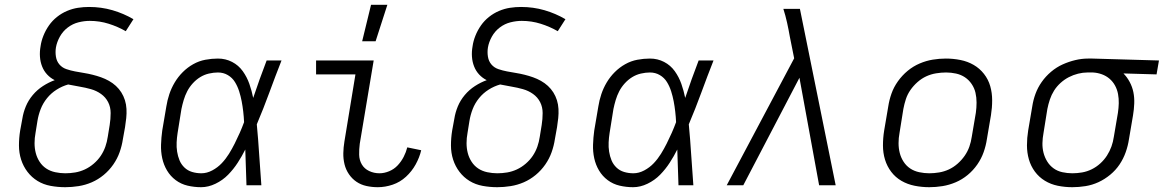

<svg xmlns="http://www.w3.org/2000/svg" viewBox="-20 -772 4849 800"><path d="M252 8Q221 8 191 2.5Q161 -3 136.5 -18Q112 -33 94.5 -56Q77 -79 68 -107Q59 -135 59 -166Q59 -197 64 -228L73 -277Q77 -303 87.5 -328.5Q98 -354 116.5 -376Q135 -398 159 -413.5Q183 -429 208 -438Q190 -447 176.5 -461.5Q163 -476 155.5 -495Q148 -514 146.5 -535.5Q145 -557 149 -579Q152 -601 161 -623.5Q170 -646 184 -666Q198 -686 217.5 -701.5Q237 -717 259.5 -726.5Q282 -736 305 -739.5Q328 -743 351 -743Q402 -743 448.5 -729.5Q495 -716 536 -692L504 -642Q471 -661 433 -673Q395 -685 354 -685Q331 -685 307 -679Q283 -673 262.5 -657.5Q242 -642 229.5 -619.5Q217 -597 213 -574Q210 -555 213 -536Q216 -517 227.5 -503.5Q239 -490 256.5 -484Q274 -478 292.5 -474.5Q311 -471 329.5 -468Q348 -465 366 -460.5Q384 -456 401 -450Q418 -444 434 -435Q450 -426 463 -414Q476 -402 485.5 -387Q495 -372 500.5 -354.5Q506 -337 507 -318Q508 -299 506 -280Q504 -261 501 -242L492 -192Q488 -165 478.5 -138Q469 -111 452 -86.5Q435 -62 412 -43Q389 -24 362.5 -12.5Q336 -1 307.5 3.5Q279 8 252 8ZM252 -50Q273 -50 293.5 -53.5Q314 -57 333.5 -66Q353 -75 370.5 -90Q388 -105 400 -123Q412 -141 419 -161Q426 -181 429 -202L437 -251Q441 -276 441 -301Q441 -326 430.5 -346.5Q420 -367 401 -380.5Q382 -394 359 -400.5Q336 -407 312 -411Q288 -415 264 -420Q239 -413 216 -398.5Q193 -384 176 -363Q159 -342 149.5 -317.5Q140 -293 136 -268L128 -218Q124 -197 124 -175.5Q124 -154 129 -134.5Q134 -115 145 -98Q156 -81 172.5 -70Q189 -59 210 -54.5Q231 -50 252 -50Z M818 8Q789 8 761.5 1.5Q734 -5 712 -21.5Q690 -38 676 -61.5Q662 -85 656 -112.5Q650 -140 651 -169.5Q652 -199 656 -228L673 -328Q677 -354 685.5 -379.5Q694 -405 708 -428.5Q722 -452 741.5 -471.5Q761 -491 785 -504.5Q809 -518 835.5 -523Q862 -528 888 -528Q920 -528 947 -514Q974 -500 991.5 -475.5Q1009 -451 1019 -422.5Q1029 -394 1035 -364Q1048 -403 1062 -442Q1076 -481 1091 -520H1153Q1127 -454 1102.5 -387Q1078 -320 1050 -254Q1056 -191 1060 -127Q1064 -63 1069 0H1007Q1006 -37 1004.5 -74.5Q1003 -112 1002 -149Q988 -121 970.5 -94Q953 -67 930.5 -44Q908 -21 878 -6.5Q848 8 818 8ZM819 -50Q842 -50 864.5 -62Q887 -74 904 -92Q921 -110 934 -131Q947 -152 958 -174Q969 -196 979 -218.5Q989 -241 997 -263Q996 -285 993.5 -307Q991 -329 987 -350Q983 -371 976.5 -391.5Q970 -412 959 -430Q948 -448 929.5 -459Q911 -470 888 -470Q870 -470 850.5 -465.5Q831 -461 814 -450.5Q797 -440 783 -424.5Q769 -409 760 -391.5Q751 -374 745.5 -355.5Q740 -337 736 -318L720 -218Q717 -199 716 -179Q715 -159 718 -140Q721 -121 728 -104Q735 -87 748.5 -74Q762 -61 780.5 -55.5Q799 -50 819 -50Z M1554 8Q1530 8 1507 3Q1484 -2 1465.5 -14.5Q1447 -27 1434 -46Q1421 -65 1415.5 -87.5Q1410 -110 1410.5 -134Q1411 -158 1415 -182L1461 -462H1297V-520H1537L1479 -173Q1476 -150 1476.5 -127.5Q1477 -105 1487.5 -87Q1498 -69 1518 -59.5Q1538 -50 1561 -50Q1581 -50 1601.5 -58.5Q1622 -67 1637 -83Q1652 -99 1662 -118.5Q1672 -138 1677 -158L1735 -146Q1728 -116 1712 -87Q1696 -58 1671.5 -35.5Q1647 -13 1616 -2.5Q1585 8 1554 8ZM1489 -600 1526 -752H1594L1545 -600Z M2052 8Q2021 8 1991 2.5Q1961 -3 1936.5 -18Q1912 -33 1894.5 -56Q1877 -79 1868 -107Q1859 -135 1859 -166Q1859 -197 1864 -228L1873 -277Q1877 -303 1887.5 -328.5Q1898 -354 1916.5 -376Q1935 -398 1959 -413.5Q1983 -429 2008 -438Q1990 -447 1976.5 -461.5Q1963 -476 1955.5 -495Q1948 -514 1946.5 -535.5Q1945 -557 1949 -579Q1952 -601 1961 -623.5Q1970 -646 1984 -666Q1998 -686 2017.5 -701.5Q2037 -717 2059.5 -726.5Q2082 -736 2105 -739.5Q2128 -743 2151 -743Q2202 -743 2248.5 -729.5Q2295 -716 2336 -692L2304 -642Q2271 -661 2233 -673Q2195 -685 2154 -685Q2131 -685 2107 -679Q2083 -673 2062.5 -657.5Q2042 -642 2029.5 -619.5Q2017 -597 2013 -574Q2010 -555 2013 -536Q2016 -517 2027.5 -503.5Q2039 -490 2056.5 -484Q2074 -478 2092.5 -474.5Q2111 -471 2129.5 -468Q2148 -465 2166 -460.5Q2184 -456 2201 -450Q2218 -444 2234 -435Q2250 -426 2263 -414Q2276 -402 2285.5 -387Q2295 -372 2300.5 -354.5Q2306 -337 2307 -318Q2308 -299 2306 -280Q2304 -261 2301 -242L2292 -192Q2288 -165 2278.5 -138Q2269 -111 2252 -86.5Q2235 -62 2212 -43Q2189 -24 2162.5 -12.5Q2136 -1 2107.5 3.5Q2079 8 2052 8ZM2052 -50Q2073 -50 2093.5 -53.5Q2114 -57 2133.5 -66Q2153 -75 2170.5 -90Q2188 -105 2200 -123Q2212 -141 2219 -161Q2226 -181 2229 -202L2237 -251Q2241 -276 2241 -301Q2241 -326 2230.5 -346.5Q2220 -367 2201 -380.5Q2182 -394 2159 -400.5Q2136 -407 2112 -411Q2088 -415 2064 -420Q2039 -413 2016 -398.5Q1993 -384 1976 -363Q1959 -342 1949.5 -317.5Q1940 -293 1936 -268L1928 -218Q1924 -197 1924 -175.5Q1924 -154 1929 -134.5Q1934 -115 1945 -98Q1956 -81 1972.5 -70Q1989 -59 2010 -54.5Q2031 -50 2052 -50Z M2618 8Q2589 8 2561.5 1.5Q2534 -5 2512 -21.5Q2490 -38 2476 -61.5Q2462 -85 2456 -112.5Q2450 -140 2451 -169.5Q2452 -199 2456 -228L2473 -328Q2477 -354 2485.5 -379.5Q2494 -405 2508 -428.5Q2522 -452 2541.5 -471.5Q2561 -491 2585 -504.5Q2609 -518 2635.5 -523Q2662 -528 2688 -528Q2720 -528 2747 -514Q2774 -500 2791.5 -475.5Q2809 -451 2819 -422.5Q2829 -394 2835 -364Q2848 -403 2862 -442Q2876 -481 2891 -520H2953Q2927 -454 2902.5 -387Q2878 -320 2850 -254Q2856 -191 2860 -127Q2864 -63 2869 0H2807Q2806 -37 2804.5 -74.5Q2803 -112 2802 -149Q2788 -121 2770.5 -94Q2753 -67 2730.5 -44Q2708 -21 2678 -6.5Q2648 8 2618 8ZM2619 -50Q2642 -50 2664.5 -62Q2687 -74 2704 -92Q2721 -110 2734 -131Q2747 -152 2758 -174Q2769 -196 2779 -218.5Q2789 -241 2797 -263Q2796 -285 2793.5 -307Q2791 -329 2787 -350Q2783 -371 2776.5 -391.5Q2770 -412 2759 -430Q2748 -448 2729.5 -459Q2711 -470 2688 -470Q2670 -470 2650.5 -465.5Q2631 -461 2614 -450.5Q2597 -440 2583 -424.5Q2569 -409 2560 -391.5Q2551 -374 2545.5 -355.5Q2540 -337 2536 -318L2520 -218Q2517 -199 2516 -179Q2515 -159 2518 -140Q2521 -121 2528 -104Q2535 -87 2548.5 -74Q2562 -61 2580.5 -55.5Q2599 -50 2619 -50Z M3008 0 3289 -529 3271 -619Q3266 -648 3259.5 -677.5Q3253 -707 3244 -735H3313L3462 0H3393L3311 -448L3077 0Z M3852 8Q3821 8 3791 2Q3761 -4 3736 -18.5Q3711 -33 3693.5 -56Q3676 -79 3667.5 -107Q3659 -135 3659 -166Q3659 -197 3664 -228L3681 -328Q3685 -355 3694.5 -382Q3704 -409 3721.5 -433.5Q3739 -458 3762 -477Q3785 -496 3812 -507.5Q3839 -519 3866.5 -523.5Q3894 -528 3921 -528Q3952 -528 3982 -522Q4012 -516 4037 -501.5Q4062 -487 4080 -464Q4098 -441 4106 -413Q4114 -385 4114 -354Q4114 -323 4109 -292L4092 -192Q4088 -165 4078.5 -138Q4069 -111 4052 -86.5Q4035 -62 4012 -43Q3989 -24 3962 -12.5Q3935 -1 3907 3.5Q3879 8 3852 8ZM3852 -50Q3872 -50 3893 -53.5Q3914 -57 3933.5 -66Q3953 -75 3970 -90Q3987 -105 3999.5 -123Q4012 -141 4019 -161Q4026 -181 4029 -202L4046 -302Q4049 -323 4049 -344.5Q4049 -366 4044.5 -385.5Q4040 -405 4028.5 -422Q4017 -439 4000.5 -450Q3984 -461 3963.5 -465.5Q3943 -470 3922 -470Q3902 -470 3880.5 -466.5Q3859 -463 3839.5 -454Q3820 -445 3803 -430Q3786 -415 3773.5 -397Q3761 -379 3754.5 -359Q3748 -339 3744 -318L3728 -218Q3724 -197 3724 -175.5Q3724 -154 3729 -134.5Q3734 -115 3745 -98Q3756 -81 3772.5 -70Q3789 -59 3810 -54.5Q3831 -50 3852 -50Z M4448 8Q4417 8 4387.5 2Q4358 -4 4333.5 -19Q4309 -34 4292 -57Q4275 -80 4267 -108Q4259 -136 4259 -166.5Q4259 -197 4264 -228L4281 -328Q4285 -355 4294.5 -381Q4304 -407 4320.5 -430.5Q4337 -454 4359.5 -473Q4382 -492 4407.5 -503.5Q4433 -515 4460 -521.5Q4487 -528 4514 -528H4531L4809 -520L4799 -462L4661 -466Q4676 -451 4687 -430.5Q4698 -410 4702.5 -387.5Q4707 -365 4706 -340.5Q4705 -316 4701 -292L4684 -192Q4680 -165 4670.5 -138Q4661 -111 4645 -87Q4629 -63 4606 -44Q4583 -25 4557 -13Q4531 -1 4503 3.5Q4475 8 4448 8ZM4448 -50Q4468 -50 4488.5 -53.5Q4509 -57 4528.5 -66.5Q4548 -76 4564.5 -91Q4581 -106 4592.5 -124Q4604 -142 4611 -161.5Q4618 -181 4621 -202L4638 -302Q4641 -322 4641.5 -341.5Q4642 -361 4638.5 -380Q4635 -399 4626 -415.5Q4617 -432 4603 -444Q4589 -456 4571 -462.5Q4553 -469 4534 -470H4511Q4492 -470 4472 -465Q4452 -460 4433.5 -450.5Q4415 -441 4399 -426.5Q4383 -412 4372 -394.5Q4361 -377 4354.5 -357.5Q4348 -338 4344 -318L4328 -218Q4324 -197 4323.5 -176Q4323 -155 4328 -135.5Q4333 -116 4343.5 -99Q4354 -82 4370 -70.5Q4386 -59 4406.5 -54.5Q4427 -50 4448 -50Z"/></svg>

Font: Iosevka Light Extended
Style: Italic
Weight: 300
Width: 7
Italic angle: -9°
Monospace: yes
Designer: Belleve Invis
Foundry: Belleve Invis
Version: Version 32.5.0; ttfautohint (v1.8.4)